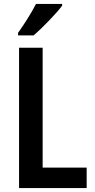

<svg xmlns="http://www.w3.org/2000/svg" viewBox="-20 -957 482 977"><path d="M296 -928V-937H163C141 -893 106 -838 72 -790V-777H151C197 -816 268 -890 296 -928ZM77 0H421V-104H197V-714H77Z"/></svg>

Font: Noto Sans Tamil Condensed SemiBold
Style: Regular
Weight: 600
Width: 3
Designer: Jelle Bosma - Monotype Design Team
Foundry: Monotype Imaging Inc.
Version: Version 2.004